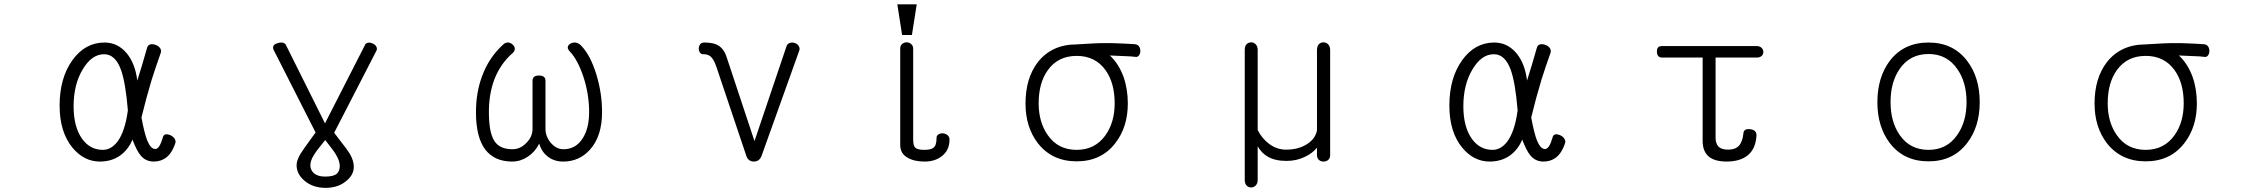

<svg xmlns="http://www.w3.org/2000/svg" viewBox="-20 -738 10540 898"><path d="M732.4 -492.2Q735.4 -504.9 727.5 -514.6Q719.7 -524.4 707 -528.3Q693.4 -533.2 682.6 -530.3Q670.9 -526.4 668 -514.6Q654.3 -468.8 643.6 -430.7Q633.8 -401.4 622.1 -361.3Q612.3 -441.4 572.3 -489.3Q530.3 -539.1 468.8 -539.1Q377.9 -539.1 318.4 -456.1Q258.8 -373 258.8 -244.1Q258.8 -120.1 319.3 -46.9Q373 17.6 447.3 17.6Q502 17.6 542 -10.7Q580.1 -38.1 599.6 -85Q620.1 -31.2 638.7 -9.8Q662.1 17.6 699.2 17.6Q731.4 17.6 755.9 0Q785.2 -21.5 800.8 -71.3Q802.7 -81.1 794.9 -91.8Q788.1 -100.6 775.4 -106.4Q762.7 -111.3 753.9 -109.4Q743.2 -106.4 741.2 -93.8Q733.4 -67.4 724.6 -53.7Q715.8 -41 706.1 -41Q685.5 -41 668.9 -80.1Q655.3 -114.3 641.6 -188.5Q664.1 -281.2 689.5 -365.2Q707 -420.9 732.4 -492.2ZM466.8 -484.4Q519.5 -484.4 545.9 -411.1Q567.4 -351.6 578.1 -221.7Q564.5 -121.1 528.3 -74.2Q499 -37.1 460.9 -37.1Q400.4 -37.1 363.3 -89.8Q324.2 -145.5 324.2 -241.2Q324.2 -342.8 367.2 -414.1Q409.2 -484.4 466.8 -484.4Z M1319.3 -523.4Q1311.5 -544.9 1281.2 -537.1Q1251 -529.3 1258.8 -506.8L1456.1 -118.2L1439.5 -95.7Q1397.5 -38.1 1384.8 -17.6Q1367.2 12.7 1367.2 34.2Q1367.2 76.2 1404.3 107.4Q1443.4 140.6 1502.9 140.6Q1561.5 140.6 1599.6 108.4Q1634.8 80.1 1634.8 42Q1634.8 13.7 1616.2 -18.6Q1604.5 -38.1 1570.3 -81.1L1543 -117.2L1741.2 -502Q1745.1 -511.7 1739.3 -521.5Q1733.4 -530.3 1721.7 -535.2Q1710 -540 1700.2 -538.1Q1688.5 -535.2 1685.5 -524.4L1500 -161.1ZM1501 -83 1507.8 -74.2Q1540 -34.2 1550.8 -15.6Q1569.3 14.6 1569.3 39.1Q1568.4 63.5 1554.7 75.2Q1539.1 87.9 1500 87.9Q1465.8 87.9 1447.3 71.3Q1431.6 56.6 1431.6 35.2Q1431.6 13.7 1447.3 -11.7Q1460 -33.2 1501 -83Z M2335 -531.2Q2266.6 -469.7 2234.4 -380.9Q2206.1 -304.7 2206.1 -212.9Q2206.1 -95.7 2250 -38.1Q2293 17.6 2376 17.6Q2414.1 17.6 2448.2 -4.9Q2483.4 -28.3 2502 -66.4Q2513.7 -26.4 2543 -4.9Q2572.3 17.6 2614.3 17.6Q2689.5 17.6 2739.3 -38.1Q2795.9 -100.6 2795.9 -213.9Q2795.9 -301.8 2769.5 -388.7Q2741.2 -481.4 2696.3 -526.4Q2685.5 -537.1 2670.9 -539.1Q2659.2 -540 2648.4 -534.2Q2637.7 -528.3 2635.7 -518.6Q2633.8 -508.8 2644.5 -498Q2682.6 -458 2709 -377.9Q2735.4 -296.9 2735.4 -213.9Q2735.4 -137.7 2705.1 -90.8Q2672.9 -40 2615.2 -40Q2582 -40 2555.7 -70.3Q2531.2 -100.6 2531.2 -135.7V-360.4Q2531.2 -384.8 2501 -384.8Q2470.7 -384.8 2470.7 -360.4V-135.7Q2470.7 -98.6 2442.4 -70.3Q2414.1 -40 2377 -40Q2316.4 -40 2292 -79.1Q2266.6 -118.2 2266.6 -214.8Q2266.6 -297.9 2292 -366.2Q2320.3 -439.5 2377 -489.3Q2387.7 -498 2387.7 -509.8Q2387.7 -520.5 2378.9 -528.3Q2370.1 -537.1 2358.4 -539.1Q2344.7 -540 2335 -531.2Z M3468.8 -14.6Q3477.5 17.6 3505.9 17.6Q3534.2 17.6 3543.9 -14.6L3718.8 -502.9Q3721.7 -514.6 3714.8 -524.4Q3709 -533.2 3696.3 -537.1Q3684.6 -541 3673.8 -537.1Q3662.1 -533.2 3658.2 -520.5L3508.8 -78.1L3378.9 -469.7Q3365.2 -514.6 3330.1 -530.3Q3308.6 -539.1 3273.4 -539.1Q3261.7 -539.1 3254.9 -531.2Q3249 -523.4 3248 -511.7Q3248 -501 3252.9 -493.2Q3258.8 -484.4 3267.6 -484.4Q3290 -485.4 3303.7 -473.6Q3318.4 -460.9 3330.1 -426.8Z M4360.4 -93.8Q4360.4 -57.6 4345.7 -46.9Q4334 -37.1 4301.8 -37.1Q4267.6 -37.1 4257.8 -50.8Q4251 -60.5 4251 -88.9V-510.7Q4251 -524.4 4241.2 -532.2Q4232.4 -540 4220.7 -540Q4208 -540 4199.2 -532.2Q4190.4 -524.4 4190.4 -510.7V-59.6Q4190.4 -19.5 4225.6 0Q4255.9 17.6 4304.7 17.6Q4352.5 17.6 4383.8 -6.8Q4420.9 -34.2 4420.9 -85Q4420.9 -98.6 4411.1 -106.4Q4402.3 -113.3 4390.6 -114.3Q4377.9 -115.2 4369.1 -109.4Q4360.4 -104.5 4360.4 -93.8ZM4267.6 -717.8H4176.8L4199.2 -574.2H4245.1Z M5015.6 -530.3Q4899.4 -530.3 4834 -447.3Q4776.4 -372.1 4776.4 -253.9Q4776.4 -143.6 4834 -68.4Q4900.4 16.6 5015.6 16.6Q5130.9 16.6 5196.3 -68.4Q5254.9 -143.6 5254.9 -253.9Q5254.9 -322.3 5234.4 -379.9Q5211.9 -440.4 5170.9 -478.5Q5216.8 -476.6 5237.3 -475.6Q5272.5 -474.6 5293.9 -471.7Q5301.8 -471.7 5307.6 -479.5Q5313.5 -488.3 5313.5 -499Q5313.5 -511.7 5307.6 -520.5Q5300.8 -530.3 5288.1 -531.2Q5247.1 -534.2 5186.5 -536.1Q5126 -537.1 5099.6 -535.2L5028.3 -531.2ZM5015.6 -476.6Q5102.5 -476.6 5150.4 -410.2Q5193.4 -350.6 5193.4 -254.9Q5193.4 -166 5150.4 -105.5Q5101.6 -37.1 5015.6 -37.1Q4928.7 -37.1 4880.9 -105.5Q4837.9 -166 4837.9 -254.9Q4837.9 -350.6 4880.9 -410.2Q4928.7 -476.6 5015.6 -476.6Z M5862.3 104.5V-53.7Q5880.9 -21.5 5910.2 -4.9Q5944.3 14.6 5997.1 14.6Q6044.9 14.6 6084 -4.9Q6117.2 -20.5 6139.6 -46.9V-12.7Q6139.6 1 6148.4 9.8Q6157.2 17.6 6169.9 17.6Q6182.6 17.6 6191.4 10.7Q6201.2 2 6201.2 -11.7V-503.9Q6201.2 -521.5 6191.4 -531.2Q6182.6 -540 6169.9 -540Q6157.2 -540 6148.4 -531.2Q6139.6 -521.5 6139.6 -503.9V-127.9Q6131.8 -88.9 6093.8 -64.5Q6053.7 -38.1 5995.1 -38.1Q5953.1 -38.1 5918 -63.5Q5882.8 -88.9 5862.3 -129.9V-504.9Q5862.3 -521.5 5852.5 -531.2Q5843.8 -540 5832 -540Q5819.3 -540 5810.5 -531.2Q5801.8 -522.5 5801.8 -504.9V104.5Q5801.8 120.1 5810.5 129.9Q5819.3 138.7 5832 138.7Q5843.8 138.7 5852.5 129.9Q5862.3 120.1 5862.3 104.5Z M7232.4 -492.2Q7235.4 -504.9 7227.5 -514.6Q7219.7 -524.4 7207 -528.3Q7193.4 -533.2 7182.6 -530.3Q7170.9 -526.4 7168 -514.6Q7154.3 -468.8 7143.6 -430.7Q7133.8 -401.4 7122.1 -361.3Q7112.3 -441.4 7072.3 -489.3Q7030.3 -539.1 6968.8 -539.1Q6877.9 -539.1 6818.4 -456.1Q6758.8 -373 6758.8 -244.1Q6758.8 -120.1 6819.3 -46.9Q6873 17.6 6947.3 17.6Q7002 17.6 7042 -10.7Q7080.1 -38.1 7099.6 -85Q7120.1 -31.2 7138.7 -9.8Q7162.1 17.6 7199.2 17.6Q7231.4 17.6 7255.9 0Q7285.2 -21.5 7300.8 -71.3Q7302.7 -81.1 7294.9 -91.8Q7288.1 -100.6 7275.4 -106.4Q7262.7 -111.3 7253.9 -109.4Q7243.2 -106.4 7241.2 -93.8Q7233.4 -67.4 7224.6 -53.7Q7215.8 -41 7206.1 -41Q7185.5 -41 7168.9 -80.1Q7155.3 -114.3 7141.6 -188.5Q7164.1 -281.2 7189.5 -365.2Q7207 -420.9 7232.4 -492.2ZM6966.8 -484.4Q7019.5 -484.4 7045.9 -411.1Q7067.4 -351.6 7078.1 -221.7Q7064.5 -121.1 7028.3 -74.2Q6999 -37.1 6960.9 -37.1Q6900.4 -37.1 6863.3 -89.8Q6824.2 -145.5 6824.2 -241.2Q6824.2 -342.8 6867.2 -414.1Q6909.2 -484.4 6966.8 -484.4Z M8196.3 -522.5H7752.9Q7728.5 -522.5 7729.5 -496.1Q7730.5 -468.8 7752.9 -468.8H7943.4V-80.1Q7943.4 -35.2 7965.8 -11.7Q7993.2 17.6 8055.7 17.6Q8117.2 17.6 8153.3 -10.7Q8191.4 -41 8195.3 -103.5Q8196.3 -129.9 8166 -133.8Q8134.8 -137.7 8133.8 -112.3Q8129.9 -76.2 8114.3 -57.6Q8096.7 -38.1 8062.5 -38.1Q8029.3 -38.1 8015.6 -54.7Q8003.9 -68.4 8003.9 -94.7V-468.8H8196.3Q8211.9 -468.8 8220.7 -477.5Q8227.5 -485.4 8227.5 -496.1Q8226.6 -506.8 8218.8 -514.6Q8210 -522.5 8196.3 -522.5Z M9000 -539.1Q8883.8 -539.1 8818.4 -453.1Q8760.7 -376 8760.7 -259.8Q8760.7 -145.5 8818.4 -69.3Q8883.8 16.6 9000 16.6Q9115.2 16.6 9180.7 -69.3Q9239.3 -145.5 9239.3 -259.8Q9239.3 -376 9180.7 -453.1Q9115.2 -539.1 9000 -539.1ZM9000 -485.4Q9085.9 -485.4 9133.8 -416Q9177.7 -354.5 9177.7 -260.7Q9177.7 -168 9133.8 -106.4Q9085.9 -37.1 9000 -37.1Q8913.1 -37.1 8865.2 -106.4Q8822.3 -168 8822.3 -260.7Q8822.3 -354.5 8865.2 -416Q8913.1 -485.4 9000 -485.4Z M10015.6 -530.3Q9899.4 -530.3 9834 -447.3Q9776.4 -372.1 9776.4 -253.9Q9776.4 -143.6 9834 -68.4Q9900.4 16.6 10015.6 16.6Q10130.9 16.6 10196.3 -68.4Q10254.9 -143.6 10254.9 -253.9Q10254.9 -322.3 10234.4 -379.9Q10211.9 -440.4 10170.9 -478.5Q10216.8 -476.6 10237.3 -475.6Q10272.5 -474.6 10293.9 -471.7Q10301.8 -471.7 10307.6 -479.5Q10313.5 -488.3 10313.5 -499Q10313.5 -511.7 10307.6 -520.5Q10300.8 -530.3 10288.1 -531.2Q10247.1 -534.2 10186.5 -536.1Q10126 -537.1 10099.6 -535.2L10028.3 -531.2ZM10015.6 -476.6Q10102.5 -476.6 10150.4 -410.2Q10193.4 -350.6 10193.4 -254.9Q10193.4 -166 10150.4 -105.5Q10101.6 -37.1 10015.6 -37.1Q9928.7 -37.1 9880.9 -105.5Q9837.9 -166 9837.9 -254.9Q9837.9 -350.6 9880.9 -410.2Q9928.7 -476.6 10015.6 -476.6Z"/></svg>

Font: GulimChe
Style: Regular
Weight: 400
Monospace: yes
Version: Version 2.21